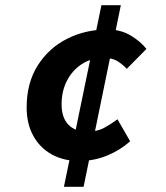

<svg xmlns="http://www.w3.org/2000/svg" viewBox="-20 -675 640 742"><path d="M286 -53Q226 -53 180.5 -78Q135 -103 109 -149.5Q83 -196 83 -260Q83 -354 125.5 -421.5Q168 -489 239 -525Q310 -561 395 -561Q447 -561 485.5 -537.5Q524 -514 546 -486L470 -409Q453 -427 433.5 -439Q414 -451 380 -451Q333 -451 296.5 -427.5Q260 -404 239 -363.5Q218 -323 218 -272Q218 -220 244.5 -193Q271 -166 316 -166Q355 -166 382.5 -181Q410 -196 434 -214L483 -129Q445 -95 394.5 -74Q344 -53 286 -53ZM227 47 372 -655H447L303 47Z"/></svg>

Font: Source Code Pro ExtraLight
Style: Bold Italic
Weight: 700
Italic angle: -11°
Monospace: yes
Version: Version 1.016;hotconv 1.0.116;makeotfexe 2.5.65601